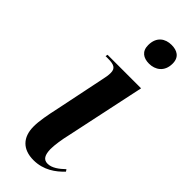

<svg xmlns="http://www.w3.org/2000/svg" viewBox="-254 -788 826 826"><g transform="rotate(45 158.5 -375.5)"><path d="M222 -635C259 -635 294 -657 294 -707C294 -747 267 -761 234 -761C196 -761 163 -740 163 -689C163 -651 188 -635 222 -635ZM164 10C225 10 268 -22 298 -54L292 -63C269 -41 244 -22 218 -22C192 -22 183 -41 182 -76C182 -99 188 -140 196 -173L273 -536H69L67 -526H81C119 -526 134 -518 134 -490C134 -478 132 -463 128 -447L81 -219C70 -169 62 -127 62 -93C62 -27 99 10 164 10Z"/></g></svg>

Font: Noto Serif Display SemiCondensed SemiBold
Style: Italic
Weight: 600
Width: 4
Italic angle: -12°
Designer: Monotype Design Team
Foundry: Monotype Imaging Inc.
Version: Version 2.009